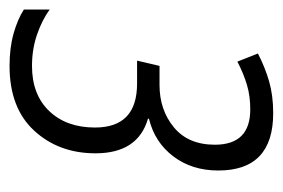

<svg xmlns="http://www.w3.org/2000/svg" viewBox="-127 -467 592 402"><g transform="rotate(90 169.0 -266.0)"><path d="M106 10Q194 10 241.5 -41.5Q289 -93 289 -170Q289 -259 216 -280L217 -282Q266 -294 295.5 -333Q325 -372 325 -427Q325 -542 205 -542Q168 -542 138.5 -533.5Q109 -525 80 -510L97 -467Q122 -480 145.5 -487Q169 -494 197 -494Q271 -494 271 -420Q271 -364 234.5 -334Q198 -304 146 -304H106L95 -257H143Q235 -257 235 -169Q235 -109 200.5 -73Q166 -37 106 -37Q71 -37 40.5 -47.5Q10 -58 -12 -74V-20Q8 -7 38 1.5Q68 10 106 10Z"/></g></svg>

Font: Noto Sans Display SemiCondensed Light
Style: Italic
Weight: 300
Width: 4
Italic angle: -12°
Designer: Monotype Design Team
Foundry: Monotype Imaging Inc.
Version: Version 1.900